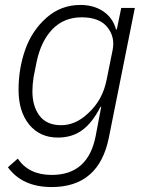

<svg xmlns="http://www.w3.org/2000/svg" viewBox="-20 -544 608 776"><path d="M214 12Q141 12 98 -40.5Q55 -93 55 -181Q55 -267 82 -343.5Q109 -420 167.5 -472Q226 -524 305 -524Q359 -524 397.5 -498Q436 -472 449 -425H452L470 -512H525L420 12Q380 212 189 212Q70 212 12 132L52 97Q96 163 189 163Q337 163 367 4L389 -112H386Q354 -49 313 -18.5Q272 12 214 12ZM335 -85Q395 -139 411 -222L435 -341Q446 -394 414 -434Q382 -474 310 -474Q239 -474 192.5 -426.5Q146 -379 128 -294L116 -234Q111 -202 111 -175Q111 -114 140 -76Q169 -38 227 -38Q285 -38 335 -85Z"/></svg>

Font: IBM Plex Sans Light
Style: Italic
Weight: 300
Italic angle: -11.31°
Designer: Mike Abbink, Paul van der Laan, Pieter van Rosmalen
Foundry: Bold Monday
Version: Version 3.0